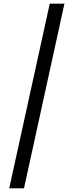

<svg xmlns="http://www.w3.org/2000/svg" viewBox="-20 -820 399 1040"><path d="M30 200 249.5 -800H329L110 200Z"/></svg>

Font: Big Shoulders Text Thin
Style: Regular
Weight: 400
Version: Version 2.002